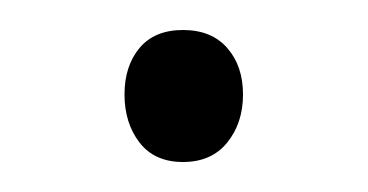

<svg xmlns="http://www.w3.org/2000/svg" viewBox="-20 -102 245 128"><path d="M102 6Q83 6 73 -7Q63 -20 63 -39Q63 -58 73 -70Q83 -82 102 -82Q121 -82 131.5 -70Q142 -58 142 -39Q142 -20 131.5 -7Q121 6 102 6Z"/></svg>

Font: Yaldevi ExtraLight ExtraLight
Style: Regular
Weight: 250
Version: Version 1.100